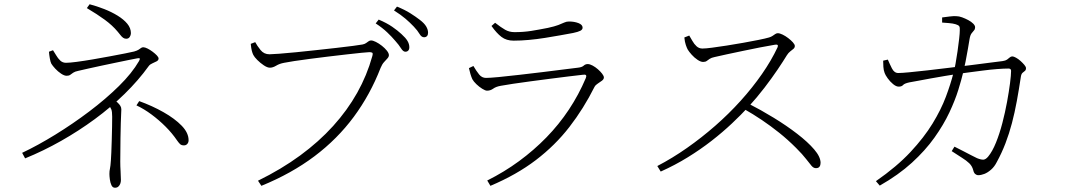

<svg xmlns="http://www.w3.org/2000/svg" viewBox="-20 -832 5010 902"><path d="M84 -114Q158 -149 240 -199.5Q322 -250 399.5 -308.5Q477 -367 538.5 -427.5Q600 -488 633 -545Q638 -554 636.5 -557Q635 -560 625 -558Q613 -556 586.5 -550.5Q560 -545 526 -538Q492 -531 457 -523.5Q422 -516 393 -509.5Q364 -503 347 -499Q332 -496 324 -490.5Q316 -485 310 -480.5Q304 -476 293 -476Q282 -476 267 -486Q252 -496 239.5 -509.5Q227 -523 221 -533Q217 -541 214 -558Q211 -575 210 -589L229 -596Q236 -586 244 -572Q252 -558 263 -547.5Q274 -537 290 -537Q307 -537 341 -541.5Q375 -546 416 -553Q457 -560 497 -567.5Q537 -575 567.5 -581Q598 -587 610 -590Q624 -594 631 -598.5Q638 -603 642.5 -606.5Q647 -610 653 -610Q661 -610 673 -604Q685 -598 697 -589Q709 -580 717 -571.5Q725 -563 725 -557Q725 -549 716 -544Q707 -539 696 -534.5Q685 -530 679 -522Q630 -454 565.5 -391Q501 -328 425.5 -272.5Q350 -217 267 -170Q184 -123 98 -88ZM520 50Q509 50 503.5 38Q498 26 496 10.5Q494 -5 494 -15Q494 -29 496.5 -39.5Q499 -50 501 -79Q502 -90 503 -116Q504 -142 505 -174Q506 -206 506.5 -236Q507 -266 507 -284Q507 -308 503 -318Q499 -328 489 -341L513 -366Q525 -357 533 -349.5Q541 -342 545.5 -334.5Q550 -327 550 -318Q550 -308 549 -293.5Q548 -279 547.5 -253Q547 -227 546 -184Q545 -141 545 -73Q545 -51 546.5 -27Q548 -3 548 14Q548 23 545 31Q542 39 536 44.5Q530 50 520 50ZM844 -149Q832 -149 825.5 -155.5Q819 -162 812 -172Q789 -206 758 -237Q727 -268 692 -294Q657 -320 621 -337L634 -357Q695 -335 748 -305Q801 -275 833.5 -241.5Q866 -208 866 -173Q866 -163 860 -156Q854 -149 844 -149ZM573 -650Q565 -650 558.5 -654.5Q552 -659 546 -667Q540 -675 533 -683Q508 -713 472.5 -739Q437 -765 388 -794L401 -812Q435 -803 469.5 -789.5Q504 -776 532.5 -758.5Q561 -741 578 -720.5Q595 -700 595 -676Q595 -667 589.5 -658.5Q584 -650 573 -650Z M1192 17Q1302 -37 1390 -101.5Q1478 -166 1545 -240Q1612 -314 1658 -396Q1704 -478 1729 -568Q1733 -582 1728.5 -584.5Q1724 -587 1715 -587Q1707 -587 1678.5 -584Q1650 -581 1609.5 -576.5Q1569 -572 1524 -566.5Q1479 -561 1436.5 -555.5Q1394 -550 1361.5 -545Q1329 -540 1315 -537Q1293 -533 1277.5 -523.5Q1262 -514 1248 -514Q1236 -514 1219.5 -525Q1203 -536 1189 -550Q1175 -564 1170 -574Q1166 -582 1163 -593.5Q1160 -605 1158 -626L1179 -634Q1188 -617 1204 -597Q1220 -577 1246 -577Q1258 -577 1291 -579.5Q1324 -582 1370 -586.5Q1416 -591 1465.5 -596.5Q1515 -602 1560.5 -607Q1606 -612 1639 -616.5Q1672 -621 1683 -623Q1693 -625 1699.5 -629.5Q1706 -634 1711.5 -638Q1717 -642 1723 -642Q1732 -642 1746 -635Q1760 -628 1774 -617Q1788 -606 1797.5 -594Q1807 -582 1807 -573Q1807 -565 1800 -557.5Q1793 -550 1784 -540Q1775 -530 1768 -513Q1719 -387 1642 -283Q1565 -179 1457.5 -98Q1350 -17 1208 41ZM1884 -589Q1874 -589 1864 -605Q1854 -621 1837 -640Q1821 -659 1799 -680Q1777 -701 1745 -722L1759 -740Q1797 -724 1823 -706Q1849 -688 1866 -672Q1886 -654 1894.5 -639.5Q1903 -625 1903 -610Q1903 -600 1898 -594.5Q1893 -589 1884 -589ZM1972 -657Q1960 -657 1951 -672.5Q1942 -688 1924 -707Q1906 -726 1885 -744Q1864 -762 1831 -783L1845 -801Q1882 -786 1908 -769.5Q1934 -753 1952 -739Q1973 -723 1982 -708Q1991 -693 1991 -678Q1991 -668 1986 -662.5Q1981 -657 1972 -657Z M2269 16Q2349 -24 2418.5 -75Q2488 -126 2547 -186.5Q2606 -247 2652.5 -317Q2699 -387 2732 -465Q2740 -484 2720 -481Q2692 -478 2651.5 -473Q2611 -468 2564.5 -462Q2518 -456 2473 -450Q2428 -444 2391 -438.5Q2354 -433 2333 -429Q2310 -425 2297 -415.5Q2284 -406 2268 -406Q2260 -406 2245.5 -415Q2231 -424 2218 -436.5Q2205 -449 2199 -460Q2194 -471 2190 -484.5Q2186 -498 2183 -512L2204 -522Q2218 -498 2231 -482Q2244 -466 2263 -466Q2280 -466 2323 -470Q2366 -474 2420.5 -480.5Q2475 -487 2530.5 -493.5Q2586 -500 2630.5 -506Q2675 -512 2695 -514Q2714 -516 2722 -523.5Q2730 -531 2741 -531Q2751 -531 2764 -524Q2777 -517 2789 -506.5Q2801 -496 2809 -485.5Q2817 -475 2817 -468Q2817 -460 2808 -453Q2799 -446 2788.5 -439.5Q2778 -433 2773 -424Q2722 -322 2655 -235.5Q2588 -149 2497.5 -80Q2407 -11 2284 41ZM2393 -641Q2359 -641 2336 -658.5Q2313 -676 2289 -710L2306 -725Q2334 -703 2353.5 -692Q2373 -681 2397 -681Q2440 -681 2477 -687Q2514 -693 2554 -701Q2586 -708 2603 -714.5Q2620 -721 2630.5 -726Q2641 -731 2653 -731Q2678 -731 2697.5 -723.5Q2717 -716 2717 -702Q2717 -693 2706.5 -687.5Q2696 -682 2672 -677Q2645 -672 2611.5 -666Q2578 -660 2540.5 -654Q2503 -648 2465 -644.5Q2427 -641 2393 -641Z M3068 -52Q3139 -89 3207.5 -137Q3276 -185 3340 -241Q3404 -297 3459.5 -358.5Q3515 -420 3559.5 -484Q3604 -548 3633 -610Q3639 -625 3621 -622Q3590 -617 3549.5 -609Q3509 -601 3468.5 -592.5Q3428 -584 3393 -576.5Q3358 -569 3337 -564Q3322 -561 3314 -555.5Q3306 -550 3300 -545.5Q3294 -541 3283 -541Q3272 -541 3257 -551Q3242 -561 3229.5 -575Q3217 -589 3211 -599Q3207 -606 3202 -620.5Q3197 -635 3195 -656L3218 -665Q3225 -654 3233 -639.5Q3241 -625 3252.5 -614.5Q3264 -604 3280 -604Q3295 -604 3325.5 -608Q3356 -612 3394.5 -618Q3433 -624 3472 -631Q3511 -638 3543.5 -644.5Q3576 -651 3593 -656Q3603 -659 3609.5 -663.5Q3616 -668 3622 -672Q3628 -676 3634 -676Q3643 -676 3656.5 -669.5Q3670 -663 3683 -653Q3696 -643 3705 -633Q3714 -623 3714 -616Q3714 -608 3707.5 -602.5Q3701 -597 3692.5 -590.5Q3684 -584 3677 -573Q3660 -545 3633 -505Q3606 -465 3571.5 -420Q3537 -375 3497 -331Q3462 -293 3418.5 -252Q3375 -211 3323 -170.5Q3271 -130 3211 -93Q3151 -56 3084 -26ZM3813 -42Q3802 -42 3792.5 -53Q3783 -64 3767 -85Q3751 -106 3720 -137Q3681 -176 3641 -208Q3601 -240 3559.5 -268Q3518 -296 3472 -322L3493 -347Q3554 -316 3614.5 -279Q3675 -242 3725 -203.5Q3775 -165 3805 -130Q3835 -95 3835 -67Q3835 -56 3830 -49Q3825 -42 3813 -42Z M4576 -9Q4568 -9 4561.5 -14.5Q4555 -20 4552 -33Q4547 -52 4533.5 -65Q4520 -78 4499 -91Q4478 -104 4451 -122L4464 -143Q4482 -134 4503.5 -123Q4525 -112 4543 -102.5Q4561 -93 4570 -89Q4590 -81 4600.5 -82Q4611 -83 4622 -96Q4642 -120 4659 -162Q4676 -204 4689 -254Q4702 -304 4711 -353Q4720 -402 4725 -441Q4730 -480 4730 -499Q4730 -510 4718 -510Q4696 -510 4664 -507.5Q4632 -505 4597.5 -500.5Q4563 -496 4532.5 -492Q4502 -488 4481 -485Q4456 -481 4421.5 -475.5Q4387 -470 4352.5 -463.5Q4318 -457 4290.5 -452Q4263 -447 4252 -445Q4229 -440 4222.5 -432.5Q4216 -425 4202 -425Q4190 -425 4175.5 -437Q4161 -449 4150 -464.5Q4139 -480 4136 -489Q4131 -502 4130 -518Q4129 -534 4129 -547L4151 -552Q4159 -533 4170 -511Q4181 -489 4200 -489Q4216 -489 4252.5 -492.5Q4289 -496 4337.5 -501.5Q4386 -507 4438.5 -513.5Q4491 -520 4541 -526Q4591 -532 4630.5 -537.5Q4670 -543 4690 -545Q4704 -547 4711 -552Q4718 -557 4723.5 -562Q4729 -567 4736 -567Q4742 -567 4753 -561Q4764 -555 4774.5 -545.5Q4785 -536 4792.5 -527Q4800 -518 4800 -512Q4800 -503 4795 -499Q4790 -495 4784 -490Q4778 -485 4776 -472Q4767 -412 4757 -357.5Q4747 -303 4734 -253.5Q4721 -204 4703.5 -158.5Q4686 -113 4663 -71Q4652 -49 4636 -35Q4620 -21 4604.5 -15Q4589 -9 4576 -9ZM4095 19Q4193 -49 4257 -117.5Q4321 -186 4361 -251.5Q4401 -317 4423.5 -377Q4446 -437 4459 -488Q4464 -505 4469 -532.5Q4474 -560 4478.5 -591.5Q4483 -623 4486 -649.5Q4489 -676 4489 -689Q4490 -703 4486.5 -708.5Q4483 -714 4470 -718Q4457 -722 4438 -723.5Q4419 -725 4406 -726V-750Q4421 -752 4441 -754.5Q4461 -757 4473 -756Q4485 -756 4500 -750.5Q4515 -745 4529 -737.5Q4543 -730 4552 -721Q4561 -712 4561 -704Q4561 -695 4556 -689.5Q4551 -684 4544.5 -675.5Q4538 -667 4535 -649Q4532 -631 4527 -601.5Q4522 -572 4516 -542Q4510 -512 4505 -492Q4497 -458 4482 -409.5Q4467 -361 4440 -303.5Q4413 -246 4370 -185.5Q4327 -125 4264 -67.5Q4201 -10 4113 40Z"/></svg>

Font: Noto Serif KR ExtraLight
Style: Regular
Weight: 200
Designer: Ryoko NISHIZUKA 西塚涼子 (kana & ideographs); Frank Grießhammer (Latin, Greek & Cyrillic); Wenlong ZHANG 张文龙 (bopomofo); San
Foundry: Adobe
Version: Version 2.002-H1;hotconv 1.1.0;makeotfexe 2.6.0